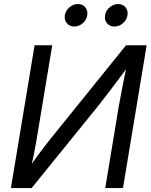

<svg xmlns="http://www.w3.org/2000/svg" viewBox="-20 -958 769 978"><path d="M606.4 0H516.1L585.4 -418.9Q588.9 -437.5 595 -470.2Q601.1 -502.9 610.1 -548.1Q619.1 -593.3 630.9 -649.9L642.1 -632.3Q601.6 -577.6 570.6 -536.4Q539.6 -495.1 516.4 -465.1Q493.2 -435.1 476.1 -413.6L141.1 0H35.6L156.2 -727.5H246.1L169.9 -268.1Q167 -248.5 161.1 -217Q155.3 -185.5 147.9 -149.7Q140.6 -113.8 132.3 -81.1L123.5 -97.2Q146.5 -130.9 169.7 -162.6Q192.9 -194.3 213.1 -220.2Q233.4 -246.1 246.1 -261.7L622.1 -727.5H727.1ZM562.5 -822.8Q539.1 -822.8 525.1 -839.6Q511.2 -856.4 515.1 -880.4Q518.6 -903.8 538.3 -920.7Q558.1 -937.5 581.5 -937.5Q605.5 -937.5 619.4 -920.7Q633.3 -903.8 629.4 -880.4Q625.5 -856.4 606 -839.6Q586.4 -822.8 562.5 -822.8ZM357.9 -822.8Q334.5 -822.8 320.6 -839.6Q306.6 -856.4 310.1 -880.4Q314 -903.8 333.7 -920.7Q353.5 -937.5 377 -937.5Q400.9 -937.5 414.6 -920.7Q428.2 -903.8 424.3 -880.4Q420.9 -856.4 401.4 -839.6Q381.8 -822.8 357.9 -822.8Z"/></svg>

Font: Inter 24pt
Style: Italic
Weight: 400
Italic angle: -9.3988°
Designer: Rasmus Andersson
Foundry: rsms
Version: Version 4.001;git-66647c0bb